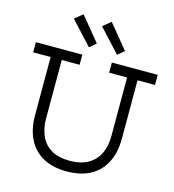

<svg xmlns="http://www.w3.org/2000/svg" viewBox="-142 -1125 1132 1252"><g transform="rotate(15 424.0 -499.0)"><path d="M525.5 -752H835V-683.5H717V-290Q717 -197.5 683.5 -130.2Q650 -63 584.8 -26.5Q519.5 10 423.5 10Q328 10 262.8 -26.5Q197.5 -63 164 -130.2Q130.5 -197.5 130.5 -290V-683.5H12.5V-752H326V-683.5H205.5V-290Q205.5 -219.5 229.8 -168.2Q254 -117 302.5 -89.5Q351 -62 424.5 -62Q498 -62 547.5 -89.8Q597 -117.5 621.8 -168.5Q646.5 -219.5 646.5 -290V-683.5H525.5ZM456 -1008.5 402 -964.5 545 -809.5 588.5 -846.5ZM266 -1008.5 212 -964.5 355 -809.5 398.5 -846.5Z"/></g></svg>

Font: Hepta Slab
Style: Regular
Weight: 400
Designer: Michael LaGattuta
Foundry: Michael LaGattuta
Version: Version 1.100